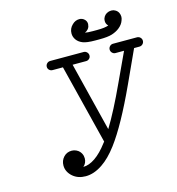

<svg xmlns="http://www.w3.org/2000/svg" viewBox="-118 -897 939 1016"><g transform="rotate(-15 352.0 -389.0)"><path d="M548 -723Q536 -734 536 -750Q536 -757 538 -764Q546 -786 569 -793Q576 -795 586 -795Q596 -795 606.5 -788.5Q617 -782 622 -771.5Q627 -761 627 -750Q627 -741 623 -731Q616 -709 594 -692Q577 -679 553.5 -671.5Q530 -664 484 -664H461Q415 -664 393.5 -672.5Q372 -681 360.5 -697Q349 -713 349 -732Q349 -759 369 -778Q386 -795 408 -795Q425 -795 437 -783Q447 -773 447 -758Q446 -748 444.5 -744Q443 -740 441.5 -737.5Q440 -735 438.5 -733Q437 -731 436 -730Q429 -722 419 -718Q433 -715 461 -715H484Q529 -715 548 -723ZM246 -76Q246 -51 227 -34Q258 -34 292.5 -57.5Q327 -81 363 -129Q365 -132 368 -135L259 -571H203Q192 -571 184.5 -578Q177 -585 177 -595.5Q177 -606 184.5 -613.5Q192 -621 203 -621H386Q396 -621 403.5 -613.5Q411 -606 411 -595.5Q411 -585 403.5 -578Q396 -571 386 -571H312L406 -193Q458 -278 521 -415L594 -572H547Q537 -572 529.5 -579.5Q522 -587 522 -597.5Q522 -608 529.5 -615.5Q537 -623 547 -623H678Q689 -623 696.5 -615.5Q704 -608 704 -597.5Q704 -587 696.5 -579.5Q689 -572 678 -572H649L567 -393Q476 -195 404 -99Q362 -43 320 -15Q273 17 227 17Q185 17 157 -7Q143 -19 135 -34.5Q127 -50 127 -68Q127 -95 144.5 -114Q162 -133 189 -133Q202 -133 213.5 -127.5Q225 -122 231 -115Q237 -108 240 -102Q246 -90 246 -76Z"/></g></svg>

Font: TT2020Base
Style: Italic
Weight: 400
Italic angle: -15°
Version: Version 0.2.000